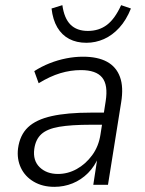

<svg xmlns="http://www.w3.org/2000/svg" viewBox="-20 -717 561 745"><path d="M191 8Q145 8 111 -12Q77 -32 61 -66Q45 -100 50 -141Q57 -193 88.5 -223Q120 -253 180.5 -266.5Q241 -280 333 -280H394L387 -233H333Q256 -233 209.5 -225Q163 -217 140.5 -196.5Q118 -176 113 -139Q107 -94 134 -68Q161 -42 205 -42Q243 -42 277.5 -61Q312 -80 337.5 -114.5Q363 -149 370 -196L390 -324Q400 -387 376.5 -416Q353 -445 294 -445Q254 -445 214 -433Q174 -421 130 -394L113 -441Q141 -459 172.5 -471.5Q204 -484 237 -490.5Q270 -497 302 -497Q359 -497 395 -477.5Q431 -458 445.5 -418.5Q460 -379 450 -319L399 0H342L359 -111H364Q348 -72 321.5 -45.5Q295 -19 261.5 -5.5Q228 8 191 8ZM315 -551Q277 -551 248.5 -566Q220 -581 202.5 -610.5Q185 -640 180 -684L222 -697Q229 -646 253.5 -621.5Q278 -597 321 -597Q364 -597 395 -620.5Q426 -644 450 -697L488 -684Q470 -639 443 -609.5Q416 -580 383.5 -565.5Q351 -551 315 -551Z"/></svg>

Font: Nunito Sans 10pt SemiCondensed Light
Style: Italic
Weight: 300
Width: 4
Italic angle: -9°
Designer: Vernon Adams
Foundry: Vernon Adams
Version: Version 3.101;gftools[0.9.27]